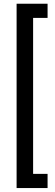

<svg xmlns="http://www.w3.org/2000/svg" viewBox="-20 -832 290 1005"><path d="M229 -738.3H153.3V78.1H229V152.3H66.9V-812.5H229Z"/></svg>

Font: MAUL Condensed
Style: Condensed Regular
Weight: 400
Designer: MAUL
Version: Version 1.0; 2020; ttfautohint (v1.8.3)